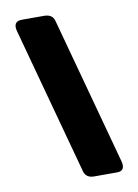

<svg xmlns="http://www.w3.org/2000/svg" viewBox="-85 -807 622 863"><g transform="rotate(-10 226.0 -375.0)"><path d="M273.9 0H378.9C406.7 0 414.1 -17.6 406.7 -45.4L223.6 -719.7C217.8 -741.2 200.2 -750 178.2 -750H75.7C46.4 -750 38.1 -732.4 45.4 -704.6L228.5 -30.3C234.4 -8.8 252 0 273.9 0Z"/></g></svg>

Font: Gyrotrope Black
Style: Regular
Weight: 900
Designer: David Moles
Version: Version 1.003;Glyphs 3.3.1 (3343)